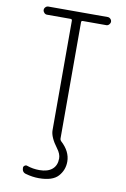

<svg xmlns="http://www.w3.org/2000/svg" viewBox="-102 -789 704 1069"><g transform="rotate(10 250.0 -255.0)"><path d="M82 -684.6Q73.2 -684.6 66.4 -691.9Q59.6 -699.2 59.6 -708Q59.6 -716.8 66.4 -723.6Q73.2 -730.5 82 -730.5H418Q426.8 -730.5 433.6 -723.6Q440.4 -716.8 440.4 -708Q440.4 -699.2 433.6 -691.9Q426.8 -684.6 418 -684.6H284.2Q276.4 -684.6 276.4 -675.8V-18.6Q276.4 -10.7 282.2 -4.9Q335.9 43.9 335.9 101.6Q335.9 149.4 304.2 184.6Q272.5 219.7 195.3 219.7Q159.2 219.7 121.1 209Q98.6 203.1 98.6 177.7Q98.6 169.9 106 165Q113.3 160.2 120.1 163.1Q153.3 174.8 190.4 174.8Q237.3 174.8 262.7 153.3Q288.1 131.8 288.1 91.8Q288.1 66.4 266.6 38.1Q224.6 -17.6 224.6 -56.6V-675.8Q224.6 -684.6 215.8 -684.6Z"/></g></svg>

Font: Rounded-X Mgen+ 1m light
Style: Regular
Weight: 200
Designer: [Source Han Sans]
Ryoko NISHIZUKA  (kana & ideographs); Paul D. Hunt (Latin, Greek & Cyrillic); Wenlong ZHANG  (bopomofo
Version: Version 1.059.20150602